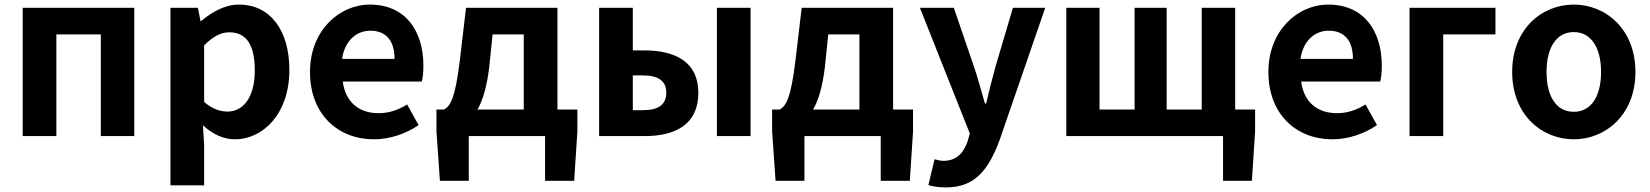

<svg xmlns="http://www.w3.org/2000/svg" viewBox="-20 -594 7202 838"><path d="M79 0H226V-444H420V0H566V-560H79Z M724 215H871V44L866 -47C908 -8 956 14 1005 14C1128 14 1243 -97 1243 -289C1243 -461 1160 -574 1023 -574C962 -574 905 -542 858 -502H855L844 -560H724ZM973 -107C942 -107 907 -118 871 -149V-396C909 -434 943 -453 981 -453C1058 -453 1092 -394 1092 -287C1092 -165 1039 -107 973 -107Z M1612 14C1681 14 1752 -10 1807 -48L1757 -138C1716 -113 1677 -100 1632 -100C1548 -100 1488 -147 1476 -238H1821C1825 -252 1828 -279 1828 -306C1828 -462 1748 -574 1594 -574C1461 -574 1333 -461 1333 -280C1333 -95 1455 14 1612 14ZM1473 -337C1485 -418 1537 -460 1596 -460C1669 -460 1702 -412 1702 -337Z M2026 0H2359V195H2486L2500 -20V-116H2413V-560H2014L1987 -331C1967 -166 1946 -131 1918 -116H1885V-20L1900 195H2026ZM2064 -116C2088 -158 2105 -217 2115 -299L2130 -444H2266V-116Z M2595 0H2793C2927 0 3028 -50 3028 -189C3028 -324 2927 -374 2793 -374H2742V-560H2595ZM2742 -113V-265H2785C2854 -265 2888 -240 2888 -190C2888 -137 2854 -113 2785 -113ZM3109 0H3256V-560H3109Z M3491 0H3824V195H3951L3965 -20V-116H3878V-560H3479L3452 -331C3432 -166 3411 -131 3383 -116H3350V-20L3365 195H3491ZM3529 -116C3553 -158 3570 -217 3580 -299L3595 -444H3731V-116Z M4109 224C4234 224 4294 149 4343 17L4542 -560H4401L4324 -300C4310 -248 4296 -194 4284 -142H4279C4263 -196 4249 -250 4232 -300L4143 -560H3995L4213 -11L4203 23C4187 72 4155 108 4098 108C4085 108 4069 104 4059 101L4032 214C4054 220 4076 224 4109 224Z M4634 0H5318V195H5444L5458 -20V-116H5371V-560H5225V-116H5072V-560H4932V-116H4779V-560H4634Z M5795 14C5864 14 5935 -10 5990 -48L5940 -138C5899 -113 5860 -100 5815 -100C5731 -100 5671 -147 5659 -238H6004C6008 -252 6011 -279 6011 -306C6011 -462 5931 -574 5777 -574C5644 -574 5516 -461 5516 -280C5516 -95 5638 14 5795 14ZM5656 -337C5668 -418 5720 -460 5779 -460C5852 -460 5885 -412 5885 -337Z M6132 0H6279V-444H6507V-560H6132Z M6849 14C6989 14 7118 -94 7118 -280C7118 -466 6989 -574 6849 -574C6708 -574 6580 -466 6580 -280C6580 -94 6708 14 6849 14ZM6849 -106C6772 -106 6730 -174 6730 -280C6730 -385 6772 -454 6849 -454C6925 -454 6968 -385 6968 -280C6968 -174 6925 -106 6849 -106Z"/></svg>

Font: Noto Sans Mono CJK HK
Style: Bold
Weight: 700
Designer: Ryoko NISHIZUKA 西塚涼子 (kana, bopomofo & ideographs); Paul D. Hunt (Latin, Greek & Cyrillic); Sandoll Communications 산돌커뮤니
Foundry: Adobe
Version: Version 2.004;hotconv 1.0.118;makeotfexe 2.5.65603